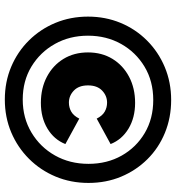

<svg xmlns="http://www.w3.org/2000/svg" viewBox="14 -758 746 815"><g transform="rotate(90 387.5 -350.0)"><path d="M402 3Q327 3 263 -24Q199 -51 151 -99.5Q103 -148 76.5 -212Q50 -276 50 -350Q50 -424 76.5 -488Q103 -552 151.5 -600.5Q200 -649 264.5 -676Q329 -703 404 -703Q479 -703 543.5 -676.5Q608 -650 655.5 -602Q703 -554 729.5 -490.5Q756 -427 756 -352Q756 -277 729 -212.5Q702 -148 653.5 -99.5Q605 -51 541 -24Q477 3 402 3ZM402 -73Q480 -73 542 -110Q604 -147 639.5 -210Q675 -273 675 -352Q675 -431 640 -493Q605 -555 544 -591Q483 -627 404 -627Q324 -627 262.5 -590Q201 -553 166 -490.5Q131 -428 131 -350Q131 -272 166 -209.5Q201 -147 262 -110Q323 -73 402 -73ZM416 -150Q354 -150 305.5 -175.5Q257 -201 229.5 -246Q202 -291 202 -350Q202 -409 229.5 -454Q257 -499 305.5 -524.5Q354 -550 416 -550Q479 -550 525.5 -522Q572 -494 591 -446L483 -387Q471 -411 453.5 -421Q436 -431 415 -431Q386 -431 364 -410Q342 -389 342 -350Q342 -311 364 -290Q386 -269 415 -269Q436 -269 453.5 -279Q471 -289 483 -313L591 -254Q572 -206 525.5 -178Q479 -150 416 -150Z"/></g></svg>

Font: Montserrat ExtraBold
Style: Italic
Weight: 800
Italic angle: -11.3°
Designer: Julieta Ulanovsky
Foundry: Julieta Ulanovsky
Version: Version 9.000; ttfautohint (v1.8.4.7-5d5b)